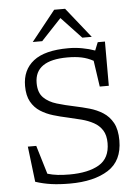

<svg xmlns="http://www.w3.org/2000/svg" viewBox="-61 -977 751 1034"><g transform="rotate(-5 314.0 -460.0)"><path d="M560 -198.5Q560 -88.5 482.5 -39.2Q405 10 274.5 10Q218.5 10 174.2 3.8Q130 -2.5 89 -16L66 -208H111.5L158 -53.5Q184.5 -45.5 213.5 -42.2Q242.5 -39 277 -39Q378.5 -39 437 -73.5Q495.5 -108 495.5 -190Q495.5 -232.5 478.5 -259.2Q461.5 -286 432.5 -302Q403.5 -318 367.2 -327.5Q331 -337 292.5 -345.5Q254.5 -353.5 216.8 -364.8Q179 -376 148 -395.8Q117 -415.5 98.2 -449Q79.5 -482.5 79.5 -534.5Q79.5 -621 140.5 -669Q201.5 -717 329 -717Q368 -717 404.2 -710.2Q440.5 -703.5 472.5 -692L490 -735.5H529V-496.5H480L459.5 -637.5Q429.5 -654 396.8 -661Q364 -668 320 -668Q143 -668 143 -545Q143 -493 170 -466Q197 -439 241.5 -425.8Q286 -412.5 337 -402Q375.5 -394 415 -382.8Q454.5 -371.5 487.2 -350.8Q520 -330 540 -293.8Q560 -257.5 560 -198.5ZM409.5 -767 301 -882.5 192.5 -767H141.5L271.5 -930H330.5L460.5 -767Z"/></g></svg>

Font: Newsreader 6pt Light
Style: Regular
Weight: 300
Designer: Hugues Gentile
Foundry: Production Type
Version: Version 1.003; ttfautohint (v1.8.3)